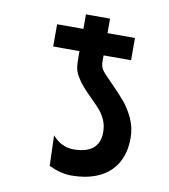

<svg xmlns="http://www.w3.org/2000/svg" viewBox="-82 -786 764 867"><g transform="rotate(10 300.0 -352.0)"><path d="M292 -106.5Q351 -106.5 381 -131.5Q411 -156.5 411 -205.5Q411 -236 400.5 -260.2Q390 -284.5 374.5 -302.8Q359 -321 332 -347.5Q305 -374 287.8 -394Q270.5 -414 257 -438.5Q246.5 -457.5 244.2 -476.2Q242 -495 242 -524V-548H121.5V-650H242V-716.5H352.5V-650H478.5V-548H352.5V-524Q352.5 -507.5 355.5 -497.5Q358.5 -487.5 364.8 -479Q371 -470.5 386 -455L407.5 -433Q449 -391.5 474.8 -360.5Q500.5 -329.5 519 -288.8Q537.5 -248 537.5 -201Q537.5 -133.5 509.5 -85.8Q481.5 -38 428.5 -13.2Q375.5 11.5 301 11.5Q254 11.5 199.5 -14.5L195 -153.5Q237 -106.5 292 -106.5Z"/></g></svg>

Font: JuliaMono ExtraBold
Style: Regular
Weight: 800
Monospace: yes
Designer: cormullion
Foundry: corm
Version: Version 0.055; ttfautohint (v1.8.4)